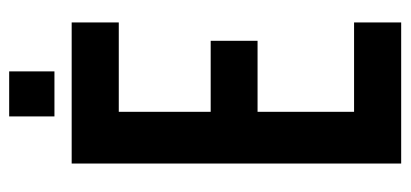

<svg xmlns="http://www.w3.org/2000/svg" viewBox="-252 -620 873 408"><g transform="rotate(-90 184.0 -416.5)"><path d="M149.9 -600.1V-404.8H300.8V-305.2H149.9V-100.1H339.8V0H40V-700.2H339.8V-600.1ZM140.1 -833H235.8V-736.8H140.1Z"/></g></svg>

Font: VL Bebas Neue Bold
Style: Regular
Weight: 700
Designer: Ryoichi Tsunekawa
Foundry: Ryoichi Tsunekawa
Version: Version 1.300